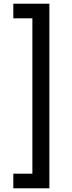

<svg xmlns="http://www.w3.org/2000/svg" viewBox="-20 -852 388 1038"><path d="M52 87V166H247V-832H52V-753H155V87Z"/></svg>

Font: Noto Sans Devanagari SemiCondensed Medium
Style: Regular
Weight: 500
Width: 4
Designer: Jelle Bosma - Monotype Design Team
Foundry: Monotype Imaging Inc.
Version: Version 2.004